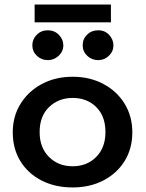

<svg xmlns="http://www.w3.org/2000/svg" viewBox="-20 -813 640 843"><path d="M299 10Q222 10 162.5 -20.5Q103 -51 69.5 -105.5Q36 -160 36 -232Q36 -302 70 -357Q104 -412 163.5 -444Q223 -476 299 -476Q375 -476 434.5 -444Q494 -412 527.5 -357Q561 -302 561 -232Q561 -161 527.5 -106.5Q494 -52 434.5 -21Q375 10 299 10ZM299 -83Q362 -83 402.5 -124Q443 -165 443 -233Q443 -303 402.5 -343Q362 -383 299 -383Q237 -383 195.5 -343Q154 -303 154 -233Q154 -165 195 -124Q236 -83 299 -83ZM190 -549Q162 -549 142 -568Q122 -587 122 -614Q122 -641 141.5 -660.5Q161 -680 190 -680Q219 -680 238.5 -660Q258 -640 258 -614Q258 -587 237.5 -568Q217 -549 190 -549ZM411 -549Q383 -549 363 -568Q343 -587 343 -614Q343 -642 362.5 -661Q382 -680 411 -680Q441 -680 459.5 -659.5Q478 -639 478 -614Q478 -587 458 -568Q438 -549 411 -549ZM132 -715V-793H467V-715Z"/></svg>

Font: Inconsolata Expanded Bold
Style: Regular
Weight: 700
Width: 7
Monospace: yes
Designer: Raph Levien, Cyreal, Brenton Simpson
Foundry: Raph Levien, Cyreal, Google
Version: Version 3.001; ttfautohint (v1.8.2.53-6de2)